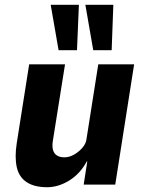

<svg xmlns="http://www.w3.org/2000/svg" viewBox="-20 -772 606 803"><path d="M177 11Q123 11 91 -10.5Q59 -32 50 -73.5Q41 -115 50 -173L102 -503H252L202 -189Q197 -162 201.5 -145.5Q206 -129 218.5 -121.5Q231 -114 249 -114Q270 -114 290 -125.5Q310 -137 325 -154.5Q340 -172 342 -192L391 -503H541L462 0H330L345 -97H343Q315 -45 269.5 -17Q224 11 177 11ZM370 -562 337 -752H454L447 -562ZM225 -562 192 -752H310L302 -562Z"/></svg>

Font: Nunito Sans 7pt Condensed ExtraBold
Style: Italic
Weight: 800
Width: 3
Italic angle: -9°
Designer: Vernon Adams
Foundry: Vernon Adams
Version: Version 3.101;gftools[0.9.27]